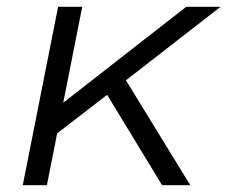

<svg xmlns="http://www.w3.org/2000/svg" viewBox="-20 -545 669 565"><path d="M132 -140 146 -227 528 -525H629L342 -302L303 -272ZM47 0 151 -525H222L118 0ZM457 0 291 -273 340 -326 540 0Z"/></svg>

Font: MOST Montserrat
Style: Italic
Weight: 400
Italic angle: -11.3°
Designer: Julieta Ulanovsky
Foundry: Julieta Ulanovsky
Version: Version 8.000;March 11, 2024;FontCreator 15.0.0.2926 64-bit